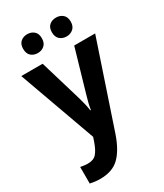

<svg xmlns="http://www.w3.org/2000/svg" viewBox="-240 -843 1004 1175"><g transform="rotate(-30 262.0 -255.5)"><path d="M1 -547H152L240 -252Q247 -228 253 -202.5Q259 -177 262 -154H266Q269 -175 275 -200Q281 -225 289 -251L375 -547H523L322 51Q289 146 240.5 193Q192 240 106 240Q84 240 67 237.5Q50 235 35 232V115Q46 117 59.5 119Q73 121 87 121Q128 121 148.5 97Q169 73 185 27L196 -5ZM94 -685Q94 -718 113 -734.5Q132 -751 160 -751Q188 -751 207 -734.5Q226 -718 226 -685Q226 -652 207 -635Q188 -618 160 -618Q132 -618 113 -634.5Q94 -651 94 -685ZM297 -685Q297 -718 316 -734.5Q335 -751 364 -751Q391 -751 410.5 -734.5Q430 -718 430 -685Q430 -652 410.5 -635Q391 -618 364 -618Q335 -618 316 -635Q297 -652 297 -685Z"/></g></svg>

Font: Noto Sans Hebrew SemiCondensed
Style: Bold
Weight: 700
Width: 4
Designer: Monotype Design Team
Foundry: Monotype Imaging Inc.
Version: Version 2.004; ttfautohint (v1.8.4.7-5d5b)